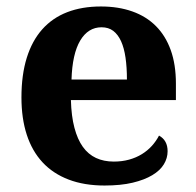

<svg xmlns="http://www.w3.org/2000/svg" viewBox="-20 -569 611 599"><path d="M296.9 -483.9Q254.9 -483.9 230.2 -442.4Q205.6 -400.9 203.1 -320.8H376Q376 -358.9 371.6 -389.2Q367.2 -419.4 357.7 -440.4Q348.1 -461.4 333.3 -472.7Q318.4 -483.9 296.9 -483.9ZM306.2 9.8Q242.7 9.8 194.1 -8.8Q145.5 -27.3 112.8 -62.5Q80.1 -97.7 63.5 -148.7Q46.9 -199.7 46.9 -265.1Q46.9 -335.4 63.5 -388.7Q80.1 -441.9 111.8 -477.5Q143.6 -513.2 189.7 -531Q235.8 -548.8 294.9 -548.8Q349.1 -548.8 392.6 -533.4Q436 -518.1 466.3 -487.8Q496.6 -457.5 512.7 -412.6Q528.8 -367.7 528.8 -308.1V-256.8H201.2Q202.6 -206.5 212.2 -170.4Q221.7 -134.3 238.5 -110.8Q255.4 -87.4 279.5 -76.2Q303.7 -64.9 335 -64.9Q360.8 -64.9 382.8 -71Q404.8 -77.1 422.6 -88.1Q440.4 -99.1 453.9 -114Q467.3 -128.9 476.1 -146Q502.9 -131.3 502.9 -97.2Q502.9 -75.7 491.2 -56.4Q479.5 -37.1 455.1 -22.5Q430.7 -7.8 393.8 1Q356.9 9.8 306.2 9.8Z"/></svg>

Font: Droid Serif
Style: Bold
Weight: 700
Designer: Monotype Design team
Foundry: Monotype Imaging Inc.
Version: Version 1.03